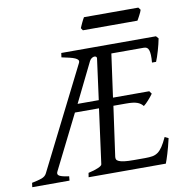

<svg xmlns="http://www.w3.org/2000/svg" viewBox="-101 -848 900 929"><g transform="rotate(-10 349.0 -383.5)"><path d="M399.9 -560.1Q400.4 -565.4 396.5 -568.1Q392.6 -570.8 386.7 -570.1Q380.9 -569.3 374.5 -564.9Q368.2 -560.5 363.8 -551.8L269 -358.9H373ZM673.8 -119.1Q664.1 -76.7 654.5 -45.4Q645 -14.2 639.2 0H259.8L263.2 -21Q293.9 -27.8 312 -35.9Q330.1 -43.9 331.1 -50.8L367.2 -319.8H249L116.2 -54.2Q108.4 -40 120.8 -32.7Q133.3 -25.4 168 -21L166 0H-17.1L-14.2 -21Q16.1 -26.9 34.2 -33.4Q52.2 -40 59.1 -54.2L310.1 -553.2Q314 -561.5 310.1 -567.1Q306.2 -572.8 295.7 -577.4Q285.2 -582 268.6 -585.9Q252 -589.8 231 -594.2L233.9 -615.2H699.2L710 -603Q707.5 -590.3 703.9 -575.2Q700.2 -560.1 695.8 -544.9Q691.4 -529.8 686.8 -516.1Q682.1 -502.4 678.2 -493.2H658.2Q660.2 -515.6 659.4 -530.5Q658.7 -545.4 655.5 -554.4Q652.3 -563.5 646.5 -567.1Q640.6 -570.8 631.8 -570.8H472.2L442.9 -358.9H621.1L630.9 -345.2Q626 -338.4 619.9 -330.8Q613.8 -323.2 607.4 -316.2Q601.1 -309.1 594.7 -303Q588.4 -296.9 583 -293Q577.1 -300.3 570.3 -305.2Q563.5 -310.1 554 -313.5Q544.4 -316.9 531.2 -318.4Q518.1 -319.8 500 -319.8H438L403.8 -75.2Q402.8 -67.9 405.3 -62.3Q407.7 -56.6 417 -52.5Q426.3 -48.3 443.6 -46.1Q460.9 -43.9 490.2 -43.9H545.9Q566.4 -43.9 581.1 -46.4Q595.7 -48.8 607.9 -57.4Q620.1 -65.9 631.3 -82.5Q642.6 -99.1 655.8 -127.9ZM648.4 -754.4Q647 -749 643.8 -742.2Q640.6 -735.4 637 -728.5Q633.3 -721.7 629.9 -715.3Q626.5 -709 624 -705.1H356L348.1 -716.8Q350.1 -721.7 353 -728.3Q356 -734.9 359.1 -741.7Q362.3 -748.5 365.7 -755.1Q369.1 -761.7 372.1 -766.6H639.2Z"/></g></svg>

Font: Gentium Plus Phon
Style: Italic
Weight: 400
Italic angle: -8°
Designer: J. Victor Gaultney, Annie Olsen, Iska Routamaa, Becca Hirsbrunner
Foundry: SIL International
Version: Version 5.000